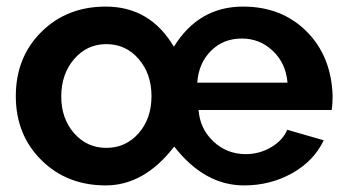

<svg xmlns="http://www.w3.org/2000/svg" viewBox="-20 -553 1051 583"><path d="M28 -261Q28 -379 105.5 -456Q183 -533 301 -533Q436 -533 508 -411Q583 -533 718 -533Q835 -533 910.5 -458Q986 -383 990 -262Q990 -236 987 -219H583Q587 -162 628 -123.5Q669 -85 726 -85Q768 -85 803.5 -106Q839 -127 852 -159L963 -127Q933 -64 867 -27Q801 10 721 10Q601 10 509 -108Q418 10 301 10Q183 10 105.5 -67Q28 -144 28 -261ZM853 -302Q848 -361 808.5 -398.5Q769 -436 714 -436Q658 -436 620.5 -398.5Q583 -361 579 -302ZM166 -260Q166 -193 205 -148.5Q244 -104 303 -104Q362 -104 401 -148.5Q440 -193 440 -261Q440 -329 401 -374Q362 -419 303 -419Q244 -419 205 -373.5Q166 -328 166 -260Z"/></svg>

Font: Raleway-v4020
Style: Bold
Weight: 700
Designer: Matt McInerney, Pablo Impallari, Rodrigo Fuenzalida
Foundry: Matt McInerney, Pablo Impallari, Rodrigo Fuenzalida
Version: Version 4.020;PS 004.020;hotconv 1.0.88;makeotf.lib2.5.64775